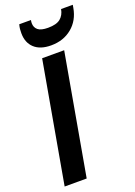

<svg xmlns="http://www.w3.org/2000/svg" viewBox="-171 -983 736 1048"><g transform="rotate(-20 197.5 -458.5)"><path d="M14 0 138 -700H266L142 0ZM209 -749Q146 -749 112 -780.5Q78 -812 78 -867Q78 -880 79 -891Q80 -902 84 -917H152Q151 -912 150.5 -907.5Q150 -903 150 -899Q150 -874 167.5 -859.5Q185 -845 226 -845Q275 -845 298 -864Q321 -883 327 -917H395L392 -900Q380 -831 330.5 -790Q281 -749 209 -749Z"/></g></svg>

Font: Rethink Sans
Style: Bold Italic
Weight: 700
Italic angle: -10°
Designer: The Rethink Sans project authors (Hans Thiessen). DM Sans designed by Colophon Foundry.
Foundry: Rethink Communications LLC
Version: Version 1.001